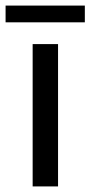

<svg xmlns="http://www.w3.org/2000/svg" viewBox="-34 -668 324 688"><path d="M83 0V-510H174V0ZM270 -648V-588H-14V-648Z"/></svg>

Font: Varela
Style: Regular
Weight: 400
Designer: Joe Prince
Foundry: Joe Prince
Version: Version 1.000